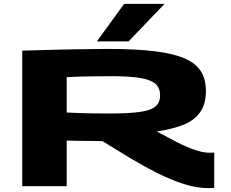

<svg xmlns="http://www.w3.org/2000/svg" viewBox="-20 -963 1194 993"><path d="M1057 10Q997 10 930 -11.5Q863 -33 792.5 -68.5Q722 -104 650.5 -147Q579 -190 510 -233Q499 -233 482.5 -233.5Q466 -234 455 -234Q426 -234 392 -234.5Q358 -235 325 -236V0H95V-701Q257 -706 366.5 -708Q476 -710 538 -710Q682 -710 779.5 -698Q877 -686 935.5 -660.5Q994 -635 1019.5 -593.5Q1045 -552 1045 -493Q1045 -421 1012 -378.5Q979 -336 922 -315Q865 -294 791 -283Q842 -255 891.5 -229.5Q941 -204 985.5 -188.5Q1030 -173 1065 -173Q1076 -173 1088 -174V9Q1082 9 1073 9.5Q1064 10 1057 10ZM547 -376Q649 -376 706 -384.5Q763 -393 785.5 -413.5Q808 -434 808 -470Q808 -507 785 -528.5Q762 -550 706.5 -559.5Q651 -569 553 -569Q519 -569 494.5 -568.5Q470 -568 447 -568Q424 -568 396 -567Q368 -566 325 -564V-381Q368 -379 402 -378Q436 -377 470 -376.5Q504 -376 547 -376ZM481 -749 622 -943H831L645 -749Z"/></svg>

Font: Georama ExtraExtended
Style: Bold
Weight: 700
Width: 8
Designer: Jean-Baptiste Levee
Foundry: Production Type
Version: Version 1.000